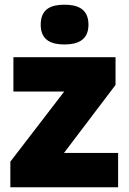

<svg xmlns="http://www.w3.org/2000/svg" viewBox="-20 -796 547 816"><path d="M254 -776C198 -776 153 -759 153 -691C153 -625 198 -607 254 -607C309 -607 356 -625 356 -691C356 -759 309 -776 254 -776ZM482 0V-146H252L471 -435V-553H37V-407H253L24 -109V0Z"/></svg>

Font: Noto Sans Arabic UI Bk
Style: Regular
Weight: 900
Designer: Monotype Design Team, Nadine Chahine and Nizar Qandah
Foundry: Monotype Imaging Inc.
Version: Version 2.010